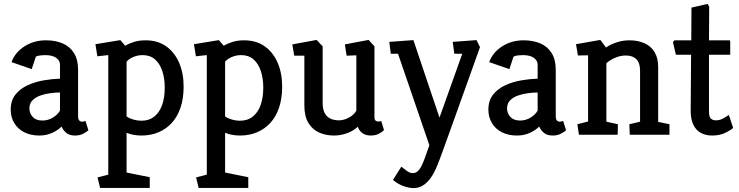

<svg xmlns="http://www.w3.org/2000/svg" viewBox="-20 -692 3797 986"><path d="M182 4Q138 4 105 -12.5Q72 -29 53.5 -59.5Q35 -90 35 -129Q35 -176 59.5 -206.5Q84 -237 122.5 -254.5Q161 -272 205 -279.5Q249 -287 288 -288V-360Q288 -381 268.5 -395Q249 -409 212 -409Q201 -409 187 -407.5Q173 -406 164 -401L143 -337L39 -373Q58 -424 106.5 -454.5Q155 -485 216 -485Q265 -485 302 -469Q339 -453 360 -419.5Q381 -386 381 -333V-93Q381 -81 386.5 -74Q392 -67 402 -67Q407 -67 412 -68.5Q417 -70 419 -71L434 -23Q426 -15 407.5 -5.5Q389 4 366 4Q337 4 321 -9Q305 -22 296 -42Q276 -22 246.5 -9Q217 4 182 4ZM198 -73Q227 -73 251.5 -88Q276 -103 288 -124V-217Q266 -217 239 -213.5Q212 -210 187.5 -201.5Q163 -193 147 -177Q131 -161 131 -135Q131 -110 148 -91.5Q165 -73 198 -73Z M494 273 481 219 536 205V-409L480 -403L470 -465L598 -486L623 -457Q643 -469 669 -477Q695 -485 727 -485Q790 -485 833.5 -454Q877 -423 900 -369.5Q923 -316 923 -247Q923 -186 907 -139Q891 -92 862 -60.5Q833 -29 793.5 -12.5Q754 4 707 4Q686 4 666.5 0.5Q647 -3 630 -10V194L749 218V273ZM706 -72Q746 -72 773 -94Q800 -116 813 -154Q826 -192 826 -242Q826 -289 813.5 -327Q801 -365 776 -387Q751 -409 712 -409Q688 -409 665 -399.5Q642 -390 630 -375V-94Q644 -84 665 -78Q686 -72 706 -72Z M1000 273 987 219 1042 205V-409L986 -403L976 -465L1104 -486L1129 -457Q1149 -469 1175 -477Q1201 -485 1233 -485Q1296 -485 1339.5 -454Q1383 -423 1406 -369.5Q1429 -316 1429 -247Q1429 -186 1413 -139Q1397 -92 1368 -60.5Q1339 -29 1299.5 -12.5Q1260 4 1213 4Q1192 4 1172.5 0.5Q1153 -3 1136 -10V194L1255 218V273ZM1212 -72Q1252 -72 1279 -94Q1306 -116 1319 -154Q1332 -192 1332 -242Q1332 -289 1319.5 -327Q1307 -365 1282 -387Q1257 -409 1218 -409Q1194 -409 1171 -399.5Q1148 -390 1136 -375V-94Q1150 -84 1171 -78Q1192 -72 1212 -72Z M1695 4Q1653 4 1618.5 -11.5Q1584 -27 1563.5 -61Q1543 -95 1543 -151V-406H1491L1481 -464L1606 -487L1637 -454V-164Q1637 -136 1644.5 -118Q1652 -100 1664.5 -90.5Q1677 -81 1691.5 -77.5Q1706 -74 1720 -74Q1747 -74 1773.5 -89Q1800 -104 1810 -124V-408L1760 -406L1751 -464L1873 -487L1903 -454V-90Q1903 -77 1909 -72.5Q1915 -68 1922 -68Q1928 -68 1932.5 -69Q1937 -70 1938 -70L1952 -24Q1946 -17 1928 -6.5Q1910 4 1884 4Q1860 4 1843 -7Q1826 -18 1817 -41Q1794 -19 1761 -7.5Q1728 4 1695 4Z M2104 274Q2082 274 2053 264Q2024 254 1998 232L2041 164Q2050 170 2066.5 183.5Q2083 197 2100 197Q2115 197 2126 186.5Q2137 176 2145.5 158.5Q2154 141 2161 121L2185 54L2024 -416H1987L1979 -477L2103 -486L2237 -88L2354 -416H2313L2305 -477L2427 -486L2445 -450Q2437 -428 2424 -391.5Q2411 -355 2394.5 -308.5Q2378 -262 2359.5 -211Q2341 -160 2322.5 -107.5Q2304 -55 2286 -6Q2268 43 2253.5 84Q2239 125 2227 154Q2211 195 2192 221.5Q2173 248 2151 261Q2129 274 2104 274Z M2635 4Q2591 4 2558 -12.5Q2525 -29 2506.5 -59.5Q2488 -90 2488 -129Q2488 -176 2512.5 -206.5Q2537 -237 2575.5 -254.5Q2614 -272 2658 -279.5Q2702 -287 2741 -288V-360Q2741 -381 2721.5 -395Q2702 -409 2665 -409Q2654 -409 2640 -407.5Q2626 -406 2617 -401L2596 -337L2492 -373Q2511 -424 2559.5 -454.5Q2608 -485 2669 -485Q2718 -485 2755 -469Q2792 -453 2813 -419.5Q2834 -386 2834 -333V-93Q2834 -81 2839.5 -74Q2845 -67 2855 -67Q2860 -67 2865 -68.5Q2870 -70 2872 -71L2887 -23Q2879 -15 2860.5 -5.5Q2842 4 2819 4Q2790 4 2774 -9Q2758 -22 2749 -42Q2729 -22 2699.5 -9Q2670 4 2635 4ZM2651 -73Q2680 -73 2704.5 -88Q2729 -103 2741 -124V-217Q2719 -217 2692 -213.5Q2665 -210 2640.5 -201.5Q2616 -193 2600 -177Q2584 -161 2584 -135Q2584 -110 2601 -91.5Q2618 -73 2651 -73Z M2953 0 2945 -54 3000 -68V-408L2948 -407L2938 -465L3063 -487L3092 -448Q3115 -464 3147 -474.5Q3179 -485 3212 -485Q3256 -485 3289.5 -470Q3323 -455 3341.5 -424.5Q3360 -394 3360 -347V-66L3418 -54V0H3214L3212 -54L3267 -67V-329Q3267 -369 3248 -388Q3229 -407 3194 -407Q3164 -407 3136 -394Q3108 -381 3094 -367V-67L3153 -54L3152 0Z M3637 4Q3605 4 3580 -9Q3555 -22 3541 -50.5Q3527 -79 3527 -123L3529 -411H3451L3436 -475L3443 -485H3530L3531 -653L3614 -672L3622 -658L3621 -485H3725Q3730 -485 3730 -479V-411H3621V-121Q3621 -92 3630.5 -83Q3640 -74 3658 -74Q3677 -74 3696 -85Q3715 -96 3723 -102L3745 -35Q3732 -23 3704 -9.5Q3676 4 3637 4Z"/></svg>

Font: Kreon
Style: Regular
Weight: 400
Designer: Julia Petretta
Foundry: Julia Petretta and Eli Heuer
Version: Version 2.002